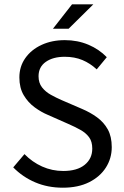

<svg xmlns="http://www.w3.org/2000/svg" viewBox="-20 -853 571 885"><path d="M269.5 12.2Q200.2 12.2 142.3 -12.5Q84.5 -37.1 41 -81.5L92.8 -142.6Q128.4 -106 174.3 -85.4Q220.2 -64.9 271.5 -64.9Q335.4 -64.9 370.4 -93.3Q405.3 -121.6 405.3 -168Q405.3 -200.7 390.4 -220.7Q375.5 -240.7 350.3 -254.6Q325.2 -268.6 293.9 -282.2L201.2 -323.2Q170.4 -335.9 139.9 -358.2Q109.4 -380.4 89.4 -414.1Q69.3 -447.8 69.3 -496.1Q69.3 -546.4 96.7 -585.2Q124 -624 171.4 -646Q218.8 -668 278.8 -668Q337.4 -668 387.2 -647Q437 -626 472.2 -589.4L425.8 -533.2Q396 -561 359.9 -576.2Q323.7 -591.3 278.3 -591.3Q224.6 -591.3 191.2 -567.9Q157.7 -544.4 157.7 -501.5Q157.7 -470.7 173.8 -450.2Q189.9 -429.7 214.6 -416Q239.3 -402.3 265.1 -391.1L357.9 -351.1Q396 -335 427.2 -312.3Q458.5 -289.6 476.8 -256.6Q495.1 -223.6 495.1 -174.8Q495.1 -123 468 -80.6Q440.9 -38.1 390.4 -12.9Q339.8 12.2 269.5 12.2ZM224.1 -720.7 312 -833H410.2L296.4 -720.7Z"/></svg>

Font: Varta Medium
Style: Regular
Weight: 500
Designer: Joana Correia, Viktoriya Grabowska, Eben Sorkin
Foundry: Sorkin Type Co.
Version: Version 1.004